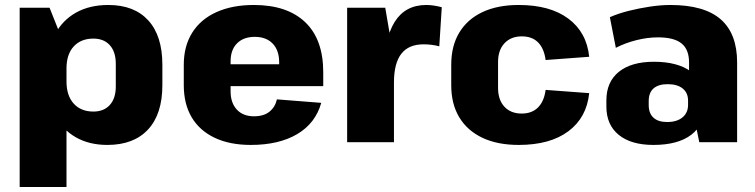

<svg xmlns="http://www.w3.org/2000/svg" viewBox="-20 -571 3033 771"><path d="M411 11Q338 11 284 -20Q230 -51 200.5 -108.5Q171 -166 170 -244V-298Q171 -377 201 -433.5Q231 -490 285.5 -520.5Q340 -551 415 -551Q519 -551 575.5 -489Q632 -427 632 -311V-229Q632 -113 574.5 -51Q517 11 411 11ZM59 -540H179L247 -369V180H59ZM355 -123Q397 -123 421 -149.5Q445 -176 445 -224V-314Q445 -363 421 -389.5Q397 -416 355 -416Q305 -416 276 -384.5Q247 -353 247 -296V-244Q247 -187 276 -155Q305 -123 355 -123Z M987 11Q903 11 842.5 -17.5Q782 -46 750 -99.5Q718 -153 718 -229V-311Q718 -386 752 -440Q786 -494 849.5 -522.5Q913 -551 999 -551Q1133 -551 1205.5 -482Q1278 -413 1278 -281V-225H872V-313H1130L1101 -279V-321Q1101 -369 1075 -396Q1049 -423 1003 -423Q958 -423 932 -397Q906 -371 906 -325V-204Q906 -158 931 -131Q956 -104 1000 -104Q1039 -104 1062 -122.5Q1085 -141 1092 -172L1270 -158Q1247 -76 1173.5 -32.5Q1100 11 987 11Z M1374 -540H1527L1562 -335V0H1374ZM1522 -281Q1522 -414 1564.5 -482.5Q1607 -551 1692 -551Q1707 -551 1723 -548.5Q1739 -546 1754 -542L1744 -385Q1714 -393 1681 -393Q1621 -393 1591.5 -355Q1562 -317 1562 -240Z M2063 11Q1978 11 1917.5 -17.5Q1857 -46 1824.5 -99.5Q1792 -153 1792 -229V-311Q1792 -387 1824.5 -440.5Q1857 -494 1917.5 -522.5Q1978 -551 2063 -551Q2189 -551 2262.5 -496Q2336 -441 2346 -343L2171 -330Q2165 -376 2141 -400.5Q2117 -425 2075 -425Q2032 -425 2006 -397.5Q1980 -370 1980 -322V-218Q1980 -170 2005.5 -142.5Q2031 -115 2075 -115Q2116 -115 2140.5 -139.5Q2165 -164 2171 -210L2346 -197Q2336 -99 2262.5 -44Q2189 11 2063 11Z M2747 -201V-320Q2747 -372 2717 -396.5Q2687 -421 2622 -421Q2581 -421 2536.5 -410Q2492 -399 2453 -379L2429 -502Q2463 -517 2505 -527.5Q2547 -538 2590.5 -544.5Q2634 -551 2672 -551Q2808 -551 2874 -493.5Q2940 -436 2940 -320V0H2788ZM2604 11Q2514 11 2464.5 -29.5Q2415 -70 2415 -143V-168Q2415 -242 2465 -282.5Q2515 -323 2606 -323Q2702 -323 2755.5 -283Q2809 -243 2809 -170V-144Q2809 -70 2755.5 -29.5Q2702 11 2604 11ZM2659 -81Q2698 -81 2720.5 -99.5Q2743 -118 2743 -150V-167Q2743 -198 2721.5 -215.5Q2700 -233 2661 -233Q2624 -233 2604.5 -216Q2585 -199 2585 -165V-149Q2585 -116 2604 -98.5Q2623 -81 2659 -81Z"/></svg>

Font: Pathway Extreme SemiCondensed ExtraBold
Style: Regular
Weight: 800
Width: 4
Version: Version 1.001;gftools[0.9.26]